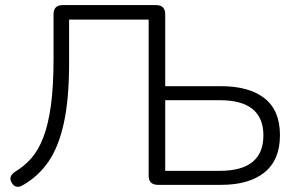

<svg xmlns="http://www.w3.org/2000/svg" viewBox="-20 -725 1168 753"><path d="M600 0Q563 0 563 -36V-648H251V-478Q251 -337 230.5 -243Q210 -149 170 -91Q130 -33 70 1Q42 18 26 -8Q11 -33 40 -52Q75 -73 102.5 -104Q130 -135 149.5 -185Q169 -235 179.5 -310Q190 -385 190 -494V-669Q190 -705 226 -705H592Q628 -705 628 -669V-387H847Q957 -387 1017.5 -339.5Q1078 -292 1078 -195Q1078 -98 1017.5 -49Q957 0 847 0ZM628 -55H842Q1013 -55 1013 -194Q1013 -332 842 -332H628Z"/></svg>

Font: Chiron GoRound TC L
Style: Regular
Weight: 300
Designer: Ryoko NISHIZUKA 西塚涼子 (kana, bopomofo & ideographs); Paul D. Hunt (Latin, Greek & Cyrillic); Sandoll Communications 산돌커뮤니
Foundry: Adobe
Version: Version 1.000;hotconv 1.1.1;makeotfexe 2.6.0